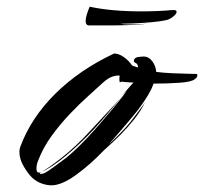

<svg xmlns="http://www.w3.org/2000/svg" viewBox="-20 -546 610 574"><path d="M134 8Q120 8 104.5 2.5Q89 -3 77 -14Q65 -25 51.5 -47.5Q38 -70 38 -92Q38 -101 41 -108Q73 -194 145 -265.5Q217 -337 321 -386Q335 -386 350 -375.5Q365 -365 375 -350L393 -344Q392 -355 386 -357.5Q380 -360 380 -365Q382 -374 393 -375.5Q404 -377 409 -377Q425 -377 435.5 -362.5Q446 -348 447 -331Q471 -328 497 -327Q523 -326 542.5 -325.5Q562 -325 564 -325H567Q570 -325 570 -321Q570 -314 562 -309Q552 -301 515.5 -298.5Q479 -296 439 -296Q434 -281 424 -264Q414 -247 401 -229Q392 -216 374 -194.5Q356 -173 337 -151Q318 -129 305 -114Q314 -122 334.5 -142.5Q355 -163 368 -179Q373 -185 383 -198.5Q393 -212 402.5 -224.5Q412 -237 414 -241Q401 -214 381 -189Q361 -164 341 -144Q321 -124 307 -111.5Q293 -99 291 -97Q249 -53 206.5 -22.5Q164 8 134 8ZM102 -26Q107 -26 114 -29Q125 -35 142.5 -48Q160 -61 179 -75Q196 -89 217 -109.5Q238 -130 263 -158Q285 -183 310 -212.5Q335 -242 359 -274L344 -260Q351 -267 361.5 -279.5Q372 -292 379 -299Q348 -301 342 -302Q341 -300 339 -300Q337 -300 337 -307Q337 -309 337 -312.5Q337 -316 338 -320Q328 -321 316 -317Q304 -313 289 -300Q272 -284 245 -260Q218 -236 189 -205.5Q160 -175 134.5 -140Q109 -105 94 -66Q89 -54 89 -42Q89 -25 104 -32Q99 -29 99 -28Q99 -26 102 -26ZM104 -32Q123 -42 164.5 -74.5Q206 -107 249 -154Q263 -169 281 -188.5Q299 -208 316 -226Q333 -244 342 -254Q319 -226 299.5 -203.5Q280 -181 262 -161Q220 -116 176.5 -80Q133 -44 104 -32ZM245 -470Q236 -471 236 -483Q236 -491 239.5 -502.5Q243 -514 248 -526Q312 -512 404 -512Q427 -512 450.5 -513Q474 -514 496 -516H499Q508 -516 508 -511Q508 -505 498.5 -497Q489 -489 478 -486Q460 -482 432 -479.5Q404 -477 378 -476Q352 -475 340 -475Q344 -474 350.5 -473.5Q357 -473 366 -473Q377 -473 391 -473.5Q405 -474 421 -475Q396 -472 365 -471Q334 -470 307 -470Z"/></svg>

Font: Smooch
Style: Regular
Weight: 400
Designer: Robert E. Leuschke
Foundry: Robert E. Leuschke
Version: Version 1.010; ttfautohint (v1.8.3)